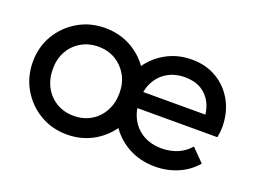

<svg xmlns="http://www.w3.org/2000/svg" viewBox="-82 -657 1106 839"><g transform="rotate(20 471.0 -237.5)"><path d="M282.5 10Q213.2 10 157.1 -23.1Q101 -56.2 68 -112.8Q35 -169.2 35 -238.8Q35 -308 68 -363.5Q101 -419 157.1 -452Q213.2 -485 282.5 -485Q352.2 -485 408.4 -452.4Q464.5 -419.8 497.5 -363.9Q530.5 -308 530.5 -238.8Q530.5 -169 497.5 -112.6Q464.5 -56.2 408.4 -23.1Q352.2 10 282.5 10ZM282.5 -76.8Q327.8 -76.8 362.9 -97.6Q398 -118.5 417.9 -155.4Q437.8 -192.2 437.8 -239Q437.8 -285.2 417.5 -321Q397.2 -356.8 362.5 -377.5Q327.8 -398.2 282.5 -398.2Q238 -398.2 202.8 -377.5Q167.5 -356.8 147.6 -321Q127.8 -285.2 127.8 -238.8Q127.8 -192 147.6 -155.2Q167.5 -118.5 202.8 -97.6Q238 -76.8 282.5 -76.8ZM692.2 10Q621 10 564.2 -22.2Q507.5 -54.5 474.5 -110.9Q441.5 -167.2 441.5 -237.8Q441.5 -308 473.9 -363.9Q506.2 -419.8 562 -452.4Q617.8 -485 686.2 -485Q752 -485 802.5 -454.9Q853 -424.8 881.9 -372Q910.8 -319.2 910.8 -251.5Q910.8 -241.5 909.5 -230Q908.2 -218.5 905.5 -204H504.8V-278.8H857.8L824.8 -250Q824.2 -297.8 807.5 -331.5Q790.8 -365.2 759.8 -383.6Q728.8 -402 684.5 -402Q638 -402 603.4 -381.9Q568.8 -361.8 549.6 -325.8Q530.5 -289.8 530.5 -240.5Q530.5 -190.8 550.6 -153.2Q570.8 -115.8 607.5 -95.1Q644.2 -74.5 692.5 -74.5Q732.2 -74.5 766 -88.8Q799.8 -103 823.2 -130.8L881 -72.2Q847 -32.2 797.6 -11.1Q748.2 10 692.2 10Z"/></g></svg>

Font: Outfit Thin
Style: Regular
Weight: 100
Designer: Rodrigo Fuenzalida
Foundry: fragTYPE
Version: Version 1.000